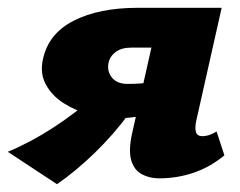

<svg xmlns="http://www.w3.org/2000/svg" viewBox="-39 -447 616 492"><path d="M369 10Q344 10 324.5 -0.5Q305 -11 297.5 -35.5Q290 -60 299 -103L349 -325H298Q272 -325 257 -313.5Q242 -302 239 -285Q235 -264 248 -248Q261 -232 288 -232Q326 -232 357 -237.5Q388 -243 401 -251L382 -173Q354 -156 323.5 -150Q293 -144 260 -144Q226 -144 189.5 -154Q153 -164 123.5 -183Q94 -202 78.5 -230.5Q63 -259 71 -295Q85 -361 150 -394Q215 -427 314 -427H529L464 -138Q460 -120 463 -109Q466 -98 480 -98Q487 -98 495.5 -100.5Q504 -103 516 -110L536 -49Q500 -19 457.5 -4.5Q415 10 369 10ZM107 25 -19 -58Q39 -82 97.5 -120Q156 -158 206 -203L294 -159Q253 -103 204 -55.5Q155 -8 107 25Z"/></svg>

Font: Ysabeau Black
Style: Italic
Weight: 900
Italic angle: -12°
Version: Version 2.000;gftools[0.9.27.dev2+g8671c4b]